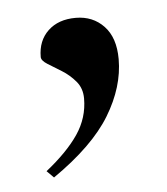

<svg xmlns="http://www.w3.org/2000/svg" viewBox="-34 -155 302 347"><g transform="rotate(-5 117.5 18.0)"><path d="M38.5 148Q77.5 117 97.5 87.5Q117.5 58 117.5 23Q117.5 4.5 106.8 -8.2Q96 -21 81.8 -29.8Q67.5 -38.5 56.8 -45.2Q46 -52 46 -58.5Q46 -88 64.8 -105.8Q83.5 -123.5 115 -123.5Q146 -123.5 166 -102.5Q186 -81.5 186 -42.5Q186 8 155 59Q124 110 51 160.5Z"/></g></svg>

Font: Newsreader 72pt
Style: Regular
Weight: 400
Designer: Hugues Gentile
Foundry: Production Type
Version: Version 1.003; ttfautohint (v1.8.3)